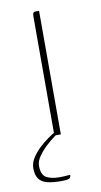

<svg xmlns="http://www.w3.org/2000/svg" viewBox="-76 -497 372 704"><g transform="rotate(-10 110.0 -145.5)"><path d="M98 0Q98 -110 98 -220Q98 -330 98 -440Q98 -447 98.5 -451Q99 -455 101.5 -457.5Q104 -460 109 -460H122V0ZM93 169Q63 169 42.5 164Q22 159 11.5 145Q1 131 1 105Q1 85 13 66.5Q25 48 41.5 32.5Q58 17 74.5 5.5Q91 -6 100 -11H121Q114 -8 98 3.5Q82 15 65 31Q48 47 35.5 65Q23 83 23 99Q23 133 41 143.5Q59 154 90 154Q98 154 106.5 153.5Q115 153 121.5 152.5Q128 152 130 152Q130 158 127.5 162Q125 166 117.5 167.5Q110 169 93 169Z"/></g></svg>

Font: Genos Thin Thin
Style: Regular
Weight: 250
Version: Version 1.010